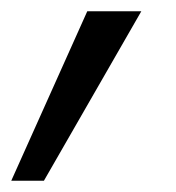

<svg xmlns="http://www.w3.org/2000/svg" viewBox="-53 -167 313 341"><path d="M-33 154 102 -147H198L25 154Z"/></svg>

Font: Hanken Grotesk
Style: Italic
Weight: 400
Italic angle: -8°
Designer: Alfredo Marco Pradil
Foundry: Hanken Design Co.
Version: Version 3.013